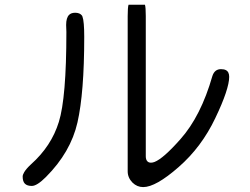

<svg xmlns="http://www.w3.org/2000/svg" viewBox="-20 -763 1040 798"><path d="M320.8 -698.2Q312 -710 292.5 -710Q275.9 -710 267.1 -701.2Q254.9 -689 254.9 -659.2L255.9 -629.9Q255.9 -356.4 224.6 -256.3Q193.4 -155.3 108.9 -80.1Q88.9 -61.5 80.6 -47.4Q74.2 -36.6 74.2 -29.3Q74.2 -8.8 83.5 0.5Q92.8 9.8 112.3 9.8Q133.8 9.8 170.9 -27.3Q273.9 -130.4 302 -254.2Q330.1 -377.9 330.1 -609.4Q330.1 -674.3 322.8 -693.8Q321.8 -696.8 320.8 -698.2ZM514.2 -743.2Q510.7 -732.4 510.7 -696.3V-50.8Q510.7 -24.4 530.8 -3.9Q549.8 14.6 575.2 14.6Q627.4 14.6 722.2 -68.4Q817.9 -151.9 875 -272.5Q903.8 -332.5 918.2 -375.7Q932.6 -418.9 932.6 -443.4Q932.6 -464.8 918.5 -471.7Q911.1 -475.6 898.4 -475.6Q872.1 -475.6 862.8 -447.3Q814.9 -279.8 729.5 -184.1Q658.7 -104 622.1 -89.8Q614.3 -86.9 607.4 -86.9Q598.1 -86.9 592.8 -92.3Q585.9 -99.1 585.9 -113.3V-696.3Q585.9 -732.4 582.5 -743.2Z"/></svg>

Font: YuPearl-Light
Style: Light
Weight: 300
Designer: Max Yao
Foundry: Max-Everyday
Version: Version 1.011; ttfautohint (v1.8.3)